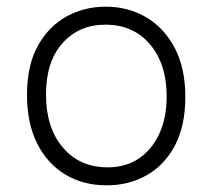

<svg xmlns="http://www.w3.org/2000/svg" viewBox="-20 -544 637 576"><path d="M300 12Q229 12 175 -21Q121 -54 91 -114.5Q61 -175 61 -259Q61 -348 93.5 -406.5Q126 -465 179.5 -494.5Q233 -524 297 -524Q364 -524 418 -492.5Q472 -461 504 -400.5Q536 -340 536 -253Q536 -167 505 -108Q474 -49 420.5 -18.5Q367 12 300 12ZM303 -42Q357 -42 396.5 -68.5Q436 -95 458 -143Q480 -191 480 -254Q480 -352 430 -411Q380 -470 296 -470Q217 -470 167.5 -414.5Q118 -359 118 -261Q118 -161 168.5 -101.5Q219 -42 303 -42Z"/></svg>

Font: Bricolage Grotesque 12pt ExtraLight
Style: Regular
Weight: 200
Designer: Mathieu Triay
Foundry: Atelier Triay
Version: Version 1.001; ttfautohint (v1.8.4.7-5d5b);gftools[0.9.33.de